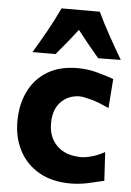

<svg xmlns="http://www.w3.org/2000/svg" viewBox="-55 -816 594 869"><g transform="rotate(5 242.0 -382.0)"><path d="M297 11Q214 11 155.2 -22.8Q96.5 -56.5 65.5 -115Q34.5 -173.5 34.5 -248.5Q34.5 -324 63.2 -383.8Q92 -443.5 148 -477.8Q204 -512 286.5 -512Q331.5 -512 375.5 -500Q419.5 -488 450 -477L440 -344Q392 -366.5 356.5 -376Q321 -385.5 303.5 -385.5Q251.5 -383.5 219.2 -348.8Q187 -314 187 -253Q187 -190 225.5 -151.5Q264 -113 334.5 -112Q356 -112 385.2 -120.2Q414.5 -128.5 442.5 -144.5L450 -14.5Q421 -7.5 380.2 1.8Q339.5 11 297 11ZM374 -564.5Q323.5 -623.5 276 -685Q230.5 -625.5 180 -566.5H75.5Q106.5 -618.5 135.8 -670.8Q165 -723 189 -775H363Q387.5 -723 416.5 -670.8Q445.5 -618.5 476.5 -566Z"/></g></svg>

Font: Commissioner Flair
Style: Bold
Weight: 700
Designer: Kostas Bartsokas
Foundry: Kostas Bartsokas
Version: Version 1.000; ttfautohint (v1.8.3)